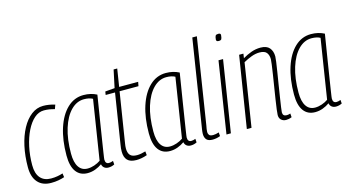

<svg xmlns="http://www.w3.org/2000/svg" viewBox="-81 -1057 2525 1385"><g transform="rotate(-15 1181.0 -365.0)"><path d="M157 10Q93 10 58 -29.5Q23 -69 23 -142Q23 -226 39 -298.5Q55 -371 84.5 -425.5Q114 -480 154.5 -511Q195 -542 243 -542Q286 -542 331 -528L320 -497Q299 -503 280 -506Q261 -509 240 -509Q201 -509 168 -480Q135 -451 110 -400.5Q85 -350 71 -285Q57 -220 57 -149Q57 -86 85 -53.5Q113 -21 165 -21Q191 -21 213 -25Q235 -29 253 -35L257 -6Q237 1 212 5.5Q187 10 157 10Z M585 10Q566 10 553.5 0Q541 -10 538 -27Q516 -11 488 -0.5Q460 10 430 10Q374 10 344 -31Q314 -72 314 -152Q314 -267 342.5 -355Q371 -443 423 -492.5Q475 -542 544 -542Q599 -542 643 -519Q624 -401 611 -320Q598 -239 590 -187.5Q582 -136 577.5 -107.5Q573 -79 571.5 -67.5Q570 -56 570 -53Q570 -21 597 -21Q611 -21 628 -28L630 -1Q609 10 585 10ZM535 -54 605 -498Q579 -512 540 -512Q486 -512 442.5 -468Q399 -424 374 -344Q349 -264 349 -157Q349 -91 372 -56.5Q395 -22 438 -22Q463 -22 489 -31Q515 -40 535 -54Z M871 -34 874 -5Q852 3 831.5 6.5Q811 10 794 10Q748 10 727 -12Q706 -34 706 -76Q706 -87 707 -100.5Q708 -114 711 -128L770 -501H700L704 -526L775 -532L803 -664H830L809 -532H951L945 -501H804L745 -130Q743 -118 742 -108.5Q741 -99 741 -90Q741 -57 756 -40Q771 -23 807 -23Q822 -23 838 -26Q854 -29 871 -34Z M1200 10Q1181 10 1168.5 0Q1156 -10 1153 -27Q1131 -11 1103 -0.5Q1075 10 1045 10Q989 10 959 -31Q929 -72 929 -152Q929 -267 957.5 -355Q986 -443 1038 -492.5Q1090 -542 1159 -542Q1214 -542 1258 -519Q1239 -401 1226 -320Q1213 -239 1205 -187.5Q1197 -136 1192.5 -107.5Q1188 -79 1186.5 -67.5Q1185 -56 1185 -53Q1185 -21 1212 -21Q1226 -21 1243 -28L1245 -1Q1224 10 1200 10ZM1150 -54 1220 -498Q1194 -512 1155 -512Q1101 -512 1057.5 -468Q1014 -424 989 -344Q964 -264 964 -157Q964 -91 987 -56.5Q1010 -22 1053 -22Q1078 -22 1104 -31Q1130 -40 1150 -54Z M1411 -740H1445L1345 -103Q1342 -87 1340 -75Q1338 -63 1338 -53Q1338 -40 1345.5 -30.5Q1353 -21 1375 -21Q1393 -21 1418 -29L1420 -1Q1392 10 1363 10Q1331 10 1317.5 -5.5Q1304 -21 1304 -48Q1304 -56 1305 -64.5Q1306 -73 1307 -80Z M1599 -717Q1617 -717 1616 -703Q1614 -681 1609.5 -673.5Q1605 -666 1589 -666Q1581 -666 1576 -669Q1571 -672 1571 -681Q1573 -703 1578 -710Q1583 -717 1599 -717ZM1468 0 1551 -532H1585L1501 0Z M1705 -532H1737L1732 -499Q1764 -518 1797.5 -530Q1831 -542 1866 -542Q1912 -542 1933 -517.5Q1954 -493 1954 -453Q1954 -444 1950 -413.5Q1946 -383 1939 -340.5Q1932 -298 1924.5 -251Q1917 -204 1910.5 -161.5Q1904 -119 1899.5 -89Q1895 -59 1895 -51Q1895 -22 1924 -22Q1929 -22 1936 -23Q1943 -24 1952 -27L1954 1Q1942 6 1931.5 8Q1921 10 1912 10Q1890 10 1875.5 -3Q1861 -16 1861 -40Q1861 -51 1865 -81.5Q1869 -112 1875.5 -154.5Q1882 -197 1889.5 -243Q1897 -289 1903.5 -331Q1910 -373 1914 -403Q1918 -433 1918 -442Q1918 -472 1903.5 -491Q1889 -510 1850 -510Q1821 -510 1790 -498.5Q1759 -487 1729 -470L1655 0H1620Z M2284 10Q2265 10 2252.5 0Q2240 -10 2237 -27Q2215 -11 2187 -0.5Q2159 10 2129 10Q2073 10 2043 -31Q2013 -72 2013 -152Q2013 -267 2041.5 -355Q2070 -443 2122 -492.5Q2174 -542 2243 -542Q2298 -542 2342 -519Q2323 -401 2310 -320Q2297 -239 2289 -187.5Q2281 -136 2276.5 -107.5Q2272 -79 2270.5 -67.5Q2269 -56 2269 -53Q2269 -21 2296 -21Q2310 -21 2327 -28L2329 -1Q2308 10 2284 10ZM2234 -54 2304 -498Q2278 -512 2239 -512Q2185 -512 2141.5 -468Q2098 -424 2073 -344Q2048 -264 2048 -157Q2048 -91 2071 -56.5Q2094 -22 2137 -22Q2162 -22 2188 -31Q2214 -40 2234 -54Z"/></g></svg>

Font: Georama SemiCondensed ExtraLight
Style: Italic
Weight: 200
Width: 4
Italic angle: -9°
Designer: Jean-Baptiste Levee
Foundry: Production Type
Version: Version 1.000